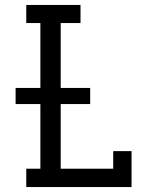

<svg xmlns="http://www.w3.org/2000/svg" viewBox="-20 -755 640 775"><path d="M86 0V-74H143V-662H86V-735H305V-662H225V-74H437V-145H511V0ZM43 -335V-400H344V-335Z"/></svg>

Font: Iosevka Etoile
Style: Regular
Weight: 400
Designer: Belleve Invis
Foundry: Belleve Invis
Version: Version 33.2.4